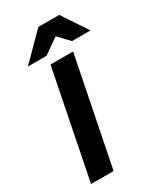

<svg xmlns="http://www.w3.org/2000/svg" viewBox="-212 -933 855 1011"><g transform="rotate(-30 215.5 -427.5)"><path d="M28.6 0 158.6 -651.8H295.8L165.8 0ZM50 -702.1 201.8 -855.1H328.9L430.6 -702.1H318.2L257.9 -765.7H253.9L163.1 -702.1Z"/></g></svg>

Font: Source Sans 3 VF
Style: Italic
Weight: 200
Italic angle: -11°
Designer: Paul D. Hunt
Foundry: Adobe Systems Incorporated
Version: Version 3.042;hotconv 1.0.118;makeotfexe 2.5.65603